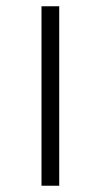

<svg xmlns="http://www.w3.org/2000/svg" viewBox="-20 -592 331 619"><path d="M113.8 6.8V-571.8H170.9V6.8Z"/></svg>

Font: Linux Libertine Capitals
Style: Small Caps
Weight: 400
Designer: Philipp H. Poll
Foundry: Philipp H. Poll
Version: Version 5.1.3